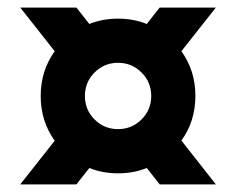

<svg xmlns="http://www.w3.org/2000/svg" viewBox="-20 -606 626 509"><path d="M293 -263.7Q329.6 -263.7 355.2 -289.3Q380.9 -314.9 380.9 -351.6Q380.9 -388.2 355.2 -413.8Q329.6 -439.5 293 -439.5Q256.3 -439.5 230.7 -413.8Q205.1 -388.2 205.1 -351.6Q205.1 -314.9 230.7 -289.3Q256.3 -263.7 293 -263.7ZM216.8 -160.6 182.6 -117.2H33.7L125 -232.9Q87.9 -284.7 87.9 -351.6Q87.9 -418.5 125 -470.2L33.7 -585.9H182.6L216.8 -542.5Q252 -556.6 293 -556.6Q334 -556.6 369.1 -542.5L403.3 -585.9H552.2L460.9 -470.2Q498 -418.5 498 -351.6Q498 -284.7 460.9 -233.4L552.2 -117.2H403.3L369.1 -160.6Q334 -146.5 293 -146.5Q252 -146.5 216.8 -160.6Z"/></svg>

Font: Gerhaus
Style: Regular
Weight: 400
Designer: GGBotNet
Foundry: GGBotNet
Version: 1.01